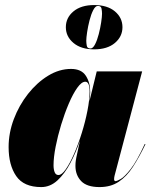

<svg xmlns="http://www.w3.org/2000/svg" viewBox="-20 -750 611 780"><path d="M247.5 -639.5Q247.5 -678 278.5 -703.8Q309.5 -729.5 362.5 -729.5Q416 -729.5 446.8 -703.8Q477.5 -678 477.5 -639.5Q477.5 -601.5 446.8 -575.5Q416 -549.5 362.5 -549.5Q309.5 -549.5 278.5 -575.5Q247.5 -601.5 247.5 -639.5ZM330.5 -584.5Q330.5 -575.5 332.5 -564.2Q334.5 -553 347.5 -553Q357.5 -553 366.2 -570Q375 -587 381.2 -611.5Q387.5 -636 391 -659.2Q394.5 -682.5 394.5 -694.5Q394.5 -703.5 392.5 -714.8Q390.5 -726 377.5 -726Q367.5 -726 358.8 -709Q350 -692 343.8 -667.5Q337.5 -643 334 -619.8Q330.5 -596.5 330.5 -584.5ZM346.5 -375.5Q346.5 -362 343 -337.5L373 -460H557.5L445.5 -36.5Q443.5 -28.5 443.5 -22Q443.5 -14 450 -14Q454 -14 469.8 -22.5Q485.5 -31 510.5 -62.8Q535.5 -94.5 568 -165L571 -164.5Q545.5 -111.5 520 -72.2Q494.5 -33 462.2 -11.5Q430 10 384.5 10Q333 10 309.8 -14.2Q286.5 -38.5 286.5 -76Q286.5 -88.5 287.8 -96.8Q289 -105 290 -110L305 -179.5Q289 -131.5 266 -88Q243 -44.5 213.5 -17.2Q184 10 147.5 10Q76.5 10 45.8 -34.8Q15 -79.5 15 -152.5Q15 -210 36.2 -266.2Q57.5 -322.5 93.8 -368.5Q130 -414.5 175.2 -442.2Q220.5 -470 268.5 -470Q310.5 -470 328.5 -442.5Q346.5 -415 346.5 -375.5ZM344 -378.5Q344 -418 326.5 -418Q311.5 -418 294 -393.5Q276.5 -369 259.5 -329.2Q242.5 -289.5 228.5 -243.5Q214.5 -197.5 206 -154Q197.5 -110.5 197.5 -79Q197.5 -62 202 -50.5Q206.5 -39 217.5 -39Q231 -39 247.5 -62.8Q264 -86.5 281 -125.2Q298 -164 312.2 -209.8Q326.5 -255.5 335.2 -300Q344 -344.5 344 -378.5Z"/></svg>

Font: Bodoni* 72pt Fatface
Style: Italic
Weight: 900
Italic angle: -13°
Version: Version 2.3